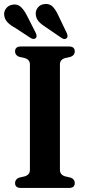

<svg xmlns="http://www.w3.org/2000/svg" viewBox="-34 -930 430 950"><path d="M262.5 -89Q262.5 -65.5 288 -57.5L316 -51Q336 -43 336 -24.5Q336 0 307 0H69.5Q40.5 0 40.5 -24.5Q40.5 -43 60.5 -51L88.5 -57.5Q114 -65.5 114 -89V-611.5Q114 -634.5 89 -642.5L60.5 -649Q40.5 -657 40.5 -675.5Q40.5 -700 69.5 -700H307Q336 -700 336 -675.5Q336 -657 316 -649L287.5 -642.5Q262.5 -634.5 262.5 -611.5ZM256 -850.5 296.5 -766Q299.5 -758.5 300.2 -752.2Q301 -746 296 -741Q286 -732 271 -742L194 -794.5Q171.5 -808.5 158.2 -823Q145 -837.5 143 -858Q141 -877 153.2 -892.5Q165.5 -908 187 -910Q211.5 -913 227.5 -896.2Q243.5 -879.5 256 -850.5ZM100.5 -850.5 143 -767Q146 -759.5 147 -753.2Q148 -747 143.5 -742Q134 -732.5 118.5 -741.5L40.5 -792.5Q17.5 -805 3.8 -819Q-10 -833 -13 -853Q-16 -872.5 -4 -888.2Q8 -904 29 -907Q53 -911 69.8 -895Q86.5 -879 100.5 -850.5Z"/></svg>

Font: Fraunces 72pt Soft SemiBold
Style: Regular
Weight: 600
Version: Version 1.000;[b76b70a41]